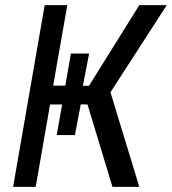

<svg xmlns="http://www.w3.org/2000/svg" viewBox="-20 -731 672 751"><path d="M632.3 -710.9 412.1 -370.1 524.9 0H419.9L322.3 -322.3L295.9 -322.8L272.9 -202.6H201.7L223.1 -322.3H175.8L119.6 0H31.2L154.8 -710.9H243.2L188 -396H235.4L257.3 -521.5H328.6L304.2 -395.5H328.1L524.9 -710.9Z"/></svg>

Font: Roboto Mono
Style: Italic
Weight: 400
Designer: Google
Version: Version 2.000985; 2015; ttfautohint (v1.3)